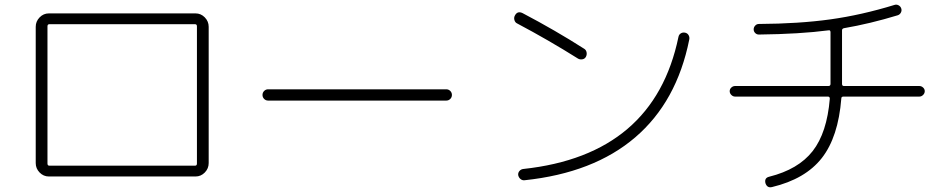

<svg xmlns="http://www.w3.org/2000/svg" viewBox="-20 -764 4040 817"><path d="M182 -652V-68Q182 -59 190 -59H810Q818 -59 818 -68V-652Q818 -661 810 -661H190Q182 -661 182 -652ZM188 -13Q165 -13 148.5 -30Q132 -47 132 -70V-650Q132 -673 148.5 -690Q165 -707 188 -707H812Q835 -707 851.5 -690Q868 -673 868 -650V-70Q868 -47 851.5 -30Q835 -13 812 -13Z M1121 -336Q1111 -336 1104 -343Q1097 -350 1097 -360Q1097 -370 1104 -377Q1111 -384 1121 -384H1879Q1889 -384 1896 -377Q1903 -370 1903 -360Q1903 -350 1896 -343Q1889 -336 1879 -336Z M2181 -664Q2172 -668 2169 -678.5Q2166 -689 2171 -698Q2182 -719 2204 -708Q2343 -635 2465 -557Q2474 -552 2476 -541.5Q2478 -531 2473 -522Q2468 -513 2457.5 -511.5Q2447 -510 2439 -515Q2315 -593 2181 -664ZM2913 -596Q2860 -331 2683 -179.5Q2506 -28 2212 3Q2202 4 2194.5 -2.5Q2187 -9 2185 -19Q2184 -29 2190.5 -36.5Q2197 -44 2207 -45Q2763 -105 2867 -607Q2869 -617 2877 -622Q2885 -627 2895 -625Q2905 -623 2910 -614.5Q2915 -606 2913 -596Z M3108 -353Q3099 -353 3092 -360Q3085 -367 3085 -376Q3085 -385 3092 -391.5Q3099 -398 3108 -398H3505Q3514 -398 3514 -407V-427V-627Q3514 -631 3512 -633.5Q3510 -636 3506 -635Q3384 -619 3209 -617Q3200 -617 3193.5 -623.5Q3187 -630 3187 -639Q3187 -648 3193.5 -655Q3200 -662 3209 -662Q3380 -663 3513 -681.5Q3646 -700 3786 -743Q3795 -746 3803.5 -741.5Q3812 -737 3815 -728Q3818 -719 3813.5 -710.5Q3809 -702 3800 -699Q3682 -663 3571 -644Q3563 -642 3563 -635V-427V-407Q3563 -398 3571 -398H3892Q3901 -398 3908 -391.5Q3915 -385 3915 -376Q3915 -367 3908 -360Q3901 -353 3892 -353H3569Q3560 -353 3560 -345Q3547 -181 3477 -91.5Q3407 -2 3265 32Q3244 37 3237 15Q3232 -7 3253 -12Q3377 -43 3438 -121Q3499 -199 3511 -344Q3511 -353 3503 -353Z"/></svg>

Font: Rounded Mplus 1c Light
Style: Regular
Weight: 300
Version: Version 1.059.20150529